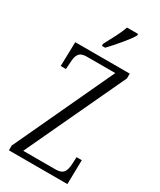

<svg xmlns="http://www.w3.org/2000/svg" viewBox="-231 -1006 902 1081"><g transform="rotate(30 220.5 -465.5)"><path d="M185 -784V-771H206C249 -816 309 -886 328 -921V-931H256C241 -886 214 -839 185 -784ZM26 0H406L409 -157H375L373 -113C370 -64 359 -38 307 -38H97L399 -683V-714H45L41 -557H75L78 -601C80 -649 91 -676 141 -676H327L26 -31Z"/></g></svg>

Font: Noto Serif Georgian ExtraCondensed Light
Style: Regular
Weight: 300
Width: 2
Designer: Monotype Design Team, Akaki Razmadze
Foundry: Google LLC
Version: Version 2.003